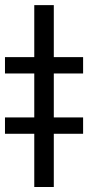

<svg xmlns="http://www.w3.org/2000/svg" viewBox="-58 -748 352 768"><path d="M157.2 -727.5V0H79.1V-727.5ZM-38.1 -454.1V-519.5H274.4V-454.1ZM-38.1 -212.9V-278.3H274.4V-212.9Z"/></svg>

Font: Inter
Style: Regular
Weight: 400
Designer: Rasmus Andersson
Foundry: rsms
Version: Version 4.000;git-8c9346024